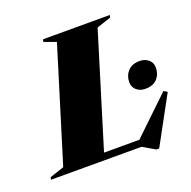

<svg xmlns="http://www.w3.org/2000/svg" viewBox="-188 -846 1016 1019"><g transform="rotate(-20 320.0 -337.0)"><path d="M453.5 -674.5 258.5 -39H458L666.5 -238.5L686.5 -226.5L541 40.5H525.5L456 0H-55.5L-52 -13.5L28.5 -40.5L224.5 -676.5L156.5 -701.5L160 -715H537.5L534 -701.5ZM581.5 -282Q551.5 -282 531.8 -299.2Q512 -316.5 512 -343.5Q512 -380.5 535 -406Q558 -431.5 602 -431.5Q632 -431.5 651.8 -414.2Q671.5 -397 671.5 -370Q671.5 -333 648.8 -307.5Q626 -282 581.5 -282Z"/></g></svg>

Font: Newsreader 72pt ExtraBold
Style: Italic
Weight: 800
Italic angle: -17°
Designer: Hugues Gentile
Foundry: Production Type
Version: Version 1.003; ttfautohint (v1.8.3)